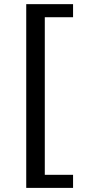

<svg xmlns="http://www.w3.org/2000/svg" viewBox="-20 -790 455 925"><path d="M106.4 115.2V-770H332V-707H195.8V52.2H332V115.2Z"/></svg>

Font: Comme
Style: Regular
Weight: 400
Designer: Vernon Adams
Foundry: Vernon Adams
Version: Version 1.000;gftools[0.9.27]